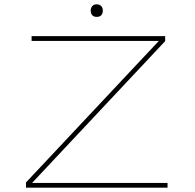

<svg xmlns="http://www.w3.org/2000/svg" viewBox="-20 -867 899 887"><path d="M100 0V-24L727 -692L723 -678H126V-700H743V-677L117 -10L121 -22H754V0ZM427 -789Q413 -789 406 -797Q399 -805 399 -818Q399 -830 406 -838.5Q413 -847 427 -847Q440 -847 447.5 -839Q455 -831 455 -818Q455 -805 448 -797Q441 -789 427 -789Z"/></svg>

Font: Lexend Zetta Thin
Style: Regular
Weight: 250
Version: Version 1.007